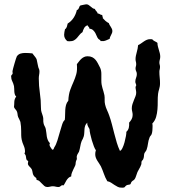

<svg xmlns="http://www.w3.org/2000/svg" viewBox="-20 -799 789 877"><path d="M711.9 -540Q711.9 -533.2 710 -526.6Q708 -520 708 -513.2Q708 -507.8 709.5 -503.2Q710.9 -498.5 710.9 -493.2Q710.9 -487.8 709.5 -482.2Q708 -476.6 708 -471.2Q708 -457.5 709.5 -444.6Q710.9 -431.6 710.9 -418.9Q710.9 -410.2 709.7 -403.8Q708.5 -397.5 707 -392.1Q705.6 -386.7 704.1 -381.8Q702.6 -377 702.1 -371.1Q700.2 -355 700.4 -336.4Q700.7 -317.9 699.2 -299.6Q697.8 -281.2 692.9 -264.4Q688 -247.6 675.8 -234.9Q676.8 -231 676.8 -227.3Q676.8 -223.6 676.8 -219.2Q676.8 -210.9 676 -202.6Q675.3 -194.3 672.9 -187Q671.4 -182.6 668 -179Q664.6 -175.3 663.1 -170.9Q657.7 -157.2 656 -143.3Q654.3 -129.4 649.9 -116.2Q648.4 -111.3 645.5 -107.9Q642.6 -104.5 640.1 -100.1Q638.2 -95.2 637.9 -90.6Q637.7 -85.9 637 -81.3Q636.2 -76.7 634.5 -72.5Q632.8 -68.4 627.9 -64Q625.5 -59.6 626 -54.4Q626.5 -49.3 624 -44.9Q621.1 -36.6 616.5 -29.1Q611.8 -21.5 607.9 -13.2Q606.9 -10.3 605.2 -5.6Q603.5 -1 601.8 4.2Q600.1 9.3 598.4 13.4Q596.7 17.6 595.2 19Q592.3 22.9 589.8 24.4Q587.4 25.9 585.2 27.3Q583 28.8 580.8 31.7Q578.6 34.7 576.2 42Q572.8 44.4 566.9 44.9Q561 45.4 557.1 47.9Q554.2 49.8 552.7 51.8Q551.3 53.7 550 55.2Q548.8 56.6 546.9 57.4Q544.9 58.1 541 58.1H536.1Q526.4 58.6 518.3 54.7Q510.3 50.8 502.7 45.7Q495.1 40.5 487.3 35.4Q479.5 30.3 470.2 28.8Q460.4 12.2 454.6 -4.9Q448.7 -22 440.9 -39.1Q437 -46.4 432.6 -52.7Q428.2 -59.1 424.3 -65.4Q420.4 -71.8 417.7 -78.9Q415 -85.9 415 -95.2Q415 -104 418 -112.8Q414.1 -117.2 408.9 -130.4Q403.8 -143.6 399.4 -158.4Q395 -173.3 392.1 -187.3Q389.2 -201.2 389.2 -207Q389.2 -209.5 387.2 -212.6Q385.3 -215.8 383.1 -219.7Q380.9 -223.6 379.4 -228.3Q377.9 -232.9 378.9 -238.8Q372.1 -232.9 369.4 -225.6Q366.7 -218.3 366 -210Q365.2 -201.7 365 -193.1Q364.7 -184.6 362.8 -176.8Q361.3 -170.9 358.6 -165.5Q356 -160.2 353 -154.8Q348.6 -143.1 346.7 -130.6Q344.7 -118.2 340.8 -106Q338.4 -101.6 335.4 -96.9Q332.5 -92.3 331.1 -86.9Q330.1 -83 330.6 -80.1Q331.1 -77.1 331.1 -73.2Q331.1 -71.3 330.1 -69.6Q329.1 -67.9 328.1 -65.4Q327.1 -63 326.2 -59.3Q325.2 -55.7 325.2 -49.8Q325.2 -45.9 322 -39.6Q318.8 -33.2 315.2 -25.6Q311.5 -18.1 308.3 -9.8Q305.2 -1.5 305.2 6.8Q297.9 8.8 292.7 13.7Q287.6 18.6 283.9 24.4Q280.3 30.3 277.1 36.6Q273.9 43 270 47.9Q268.6 47.9 267.8 47.4Q267.1 46.9 266.1 46.9Q260.7 46.9 257.1 51Q253.4 55.2 247.1 55.2Q240.2 55.2 234.1 53.5Q228 51.8 221.2 51.8Q214.8 51.8 208.7 53.5Q202.6 55.2 195.8 55.2Q188 55.2 182.4 50.3Q176.8 45.4 171.4 39.6Q166 33.7 160.4 28.6Q154.8 23.4 147 22.9V20Q147 14.2 142.1 11.2Q137.2 8.3 133.8 2.9Q129.9 -2.9 128.9 -11Q127.9 -19 125 -25.9Q121.1 -32.2 115.7 -37.1Q110.4 -42 107.9 -47.9Q106.9 -51.8 107.9 -55.4Q108.9 -59.1 108.9 -62L107.9 -64L102.1 -67.9Q99.1 -74.7 98.6 -82.8Q98.1 -90.8 91.8 -97.2Q92.8 -99.6 93.5 -102.1Q94.2 -104.5 94.2 -106.9Q94.2 -121.1 88.1 -134.3Q82 -147.5 79.1 -161.1Q77.1 -171.4 76.9 -181.4Q76.7 -191.4 76.7 -201.4Q76.7 -211.4 75.9 -221.7Q75.2 -231.9 73.2 -242.2Q71.3 -248 68.4 -253.4Q65.4 -258.8 63 -264.2Q60.5 -271 60.1 -277.6Q59.6 -284.2 57.1 -290Q54.7 -295.4 50.5 -299.6Q46.4 -303.7 43.9 -310.1Q44.9 -315.9 44.9 -322.3Q44.9 -328.6 45.4 -335Q45.9 -341.3 47.9 -346.9Q49.8 -352.5 54.2 -357.9Q49.8 -361.3 47.9 -367.4Q45.9 -373.5 45.4 -380.6Q44.9 -387.7 44.9 -394.3Q44.9 -400.9 43.9 -405.8Q41 -418 35.9 -428.2Q30.8 -438.5 30.8 -451.2Q30.8 -453.6 33.2 -456.5Q35.6 -459.5 37.1 -460.9Q38.1 -463.9 37.6 -466.3Q37.1 -468.8 37.1 -472.2V-474.1Q37.6 -477.5 40.3 -487.8Q43 -498 46.4 -509.5Q49.8 -521 52.7 -530.3Q55.7 -539.6 57.1 -542Q64 -551.3 73.7 -554.2Q83.5 -557.1 94.2 -557.1Q103 -557.1 111.3 -556.6Q119.6 -556.2 127.9 -555.2Q138.2 -542.5 142.1 -537.1Q146 -531.7 147.5 -527.3Q148.9 -522.9 149.7 -516.8Q150.4 -510.7 153.8 -497.1Q155.3 -489.3 157.7 -484.9Q160.2 -480.5 160.2 -473.1Q160.2 -464.8 158.7 -457Q157.2 -449.2 157.2 -440.9Q157.2 -407.2 162.1 -374.5Q167 -341.8 167 -308.1Q167 -300.3 167.7 -295.4Q168.5 -290.5 169.7 -286.6Q170.9 -282.7 172.4 -278.6Q173.8 -274.4 175.8 -268.1Q178.2 -259.8 177.7 -251.5Q177.2 -243.2 179.2 -234.9Q180.7 -228 184.1 -222.4Q187.5 -216.8 189 -210Q190.9 -201.2 191.7 -192.4Q192.4 -183.6 193.8 -175.3Q195.3 -167 198.5 -159.2Q201.7 -151.4 208 -145Q206.1 -141.1 206.1 -139.2Q206.1 -132.3 210.4 -127Q214.8 -121.6 217.8 -116.2Q218.8 -116.2 219 -115.7Q219.2 -115.2 220.2 -115.2Q224.1 -115.2 225.3 -119.4Q226.6 -123.5 228 -126Q236.3 -138.2 242.2 -157.5Q248 -176.8 253.4 -195.8Q258.8 -214.8 263.9 -230.5Q269 -246.1 275.9 -251Q277.3 -261.2 277.3 -273.2Q277.3 -285.2 278.1 -297.1Q278.8 -309.1 281.7 -319.8Q284.7 -330.6 292 -338.9Q293.5 -368.7 300.8 -388.4Q308.1 -408.2 315.7 -425Q323.2 -441.9 328.4 -460.2Q333.5 -478.5 331.1 -505.9Q335.9 -511.7 340.8 -518.3Q345.7 -524.9 351.3 -530Q356.9 -535.2 364 -538.6Q371.1 -542 379.9 -542Q392.6 -542 401.4 -537.6Q410.2 -533.2 416.3 -525.9Q422.4 -518.6 427.2 -509.3Q432.1 -500 437 -490.2Q442.9 -478 442.9 -461.4Q442.9 -444.8 442.9 -431.2Q442.9 -420.4 444.3 -412.4Q445.8 -404.3 448 -396.7Q450.2 -389.2 452.6 -381.3Q455.1 -373.5 457 -363.8Q458.5 -353.5 458 -343Q457.5 -332.5 460 -321.8Q462.9 -308.6 468.8 -296.1Q474.6 -283.7 479 -271Q485.8 -252 491.2 -231Q496.6 -210 502 -189Q507.3 -168 513.4 -147.7Q519.5 -127.4 527.8 -109.9Q533.7 -111.3 539.3 -122.8Q544.9 -134.3 548.8 -148.9Q552.7 -163.6 555.2 -177.2Q557.6 -190.9 557.1 -196.8Q565.9 -204.6 568.4 -215.8Q570.8 -227.1 569.8 -238.8Q576.2 -245.6 581.1 -254.4Q585.9 -263.2 585.9 -273.9Q585.9 -281.7 584 -289.1Q582 -296.4 582 -304.2Q582 -314.5 585.2 -324Q588.4 -333.5 592 -342.3Q595.7 -351.1 598.9 -359.4Q602.1 -367.7 602.1 -375Q602.1 -381.8 600.6 -388.9Q599.1 -396 599.1 -402.8Q602.1 -405.8 602.1 -409.2Q602.1 -413.1 600.1 -417.2Q598.1 -421.4 598.1 -425.8Q598.1 -435.1 601.6 -443.6Q605 -452.1 605 -460.9Q605 -467.8 602.1 -473.4Q599.1 -479 599.1 -485.8Q599.1 -491.2 600.6 -495.8Q602.1 -500.5 602.1 -505.9Q602.1 -512.2 600.6 -517.6Q599.1 -522.9 599.1 -528.8Q599.1 -536.6 600.8 -544.7Q602.5 -552.7 604.7 -560.8Q606.9 -568.8 608.6 -576.9Q610.4 -585 610.8 -592.8Q618.2 -596.2 624.5 -600.8Q630.9 -605.5 637.5 -609.9Q644 -614.3 650.9 -617.2Q657.7 -620.1 666 -620.1Q668.9 -620.1 671.1 -620.1Q673.3 -620.1 675.8 -619.1Q681.2 -612.8 688.2 -609.9Q695.3 -606.9 699.2 -603Q699.2 -594.7 701.2 -586.9Q703.1 -579.1 705.6 -571.3Q708 -563.5 710 -555.7Q711.9 -547.9 711.9 -540ZM493.2 -657.2Q493.2 -652.3 491.5 -647.9Q489.7 -643.6 487.5 -639.4Q485.4 -635.3 483.4 -630.9Q481.4 -626.5 481 -621.6Q471.2 -617.7 463.4 -614Q455.6 -610.4 445.3 -611.3H439Q439.5 -613.3 438.2 -614.7Q437 -616.2 435.5 -617.2Q434.1 -618.2 432.1 -619.1Q430.2 -620.1 429.2 -621.6Q424.8 -626.5 422.1 -633.8Q419.4 -641.1 415.3 -648.4Q411.1 -655.8 405 -661.4Q398.9 -667 388.2 -668.5Q388.2 -673.8 385 -676.3Q381.8 -678.7 379.9 -683.6Q369.6 -680.2 364.5 -671.1Q359.4 -662.1 356.9 -652.3Q348.1 -646.5 342.8 -639.4Q337.4 -632.3 331.5 -625.7Q325.7 -619.1 317.9 -614.7Q310.1 -610.4 296.9 -610.4Q293.9 -610.4 291.7 -610.8Q289.6 -611.3 287.1 -611.3Q280.3 -617.2 276.6 -624.3Q272.9 -631.3 272.9 -640.1Q272.9 -646.5 274.2 -652.8Q275.4 -659.2 276.9 -665.5Q283.2 -669.4 285.4 -677Q287.6 -684.6 289.1 -691.4Q306.2 -702.1 316.4 -718Q326.7 -733.9 331.1 -753.4Q335 -753.9 336.9 -756.3Q338.9 -758.8 340.3 -762Q341.8 -765.1 342.8 -768.3Q343.8 -771.5 346.2 -773.4Q346.7 -773.9 351.1 -774.9Q355.5 -775.9 360.4 -776.9Q365.2 -777.8 369.4 -778.6Q373.5 -779.3 374 -779.3Q379.9 -779.3 384.5 -776.4Q389.2 -773.4 393.6 -769.5Q397.9 -765.6 402.6 -762.2Q407.2 -758.8 413.1 -758.3Q415.5 -752.4 420.2 -747.8Q424.8 -743.2 426.3 -737.3Q432.1 -737.3 436.5 -733.9Q440.9 -730.5 447.3 -730.5V-728.5Q446.3 -725.1 448.5 -723.4Q450.7 -721.7 449.2 -716.3Q455.1 -709.5 461.9 -703.4Q468.8 -697.3 477.1 -693.4Q478.5 -688.5 481.2 -684.1Q483.9 -679.7 486.6 -675.5Q489.3 -671.4 491.2 -667Q493.2 -662.6 493.2 -657.2Z"/></svg>

Font: Margarine
Style: Regular
Weight: 400
Designer: Astigmatic (AOETI)
Foundry: Astigmatic (AOETI)
Version: Version 1.000